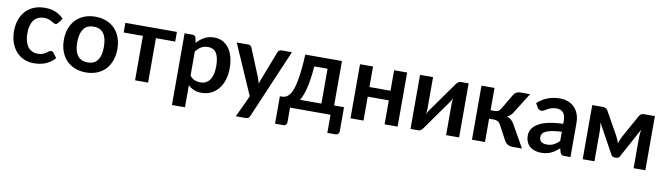

<svg xmlns="http://www.w3.org/2000/svg" viewBox="-37 -1072 6204 1794"><g transform="rotate(10 3065.0 -175.0)"><path d="M428.5 -404.5Q423 -397.5 417.8 -393.5Q412.5 -389.5 402.5 -389.5Q393 -389.5 384 -395.2Q375 -401 362.5 -408.2Q350 -415.5 332.8 -421.2Q315.5 -427 290 -427Q257.5 -427 233 -415.2Q208.5 -403.5 192.2 -381.5Q176 -359.5 168 -328.2Q160 -297 160 -257.5Q160 -216.5 168.8 -184.5Q177.5 -152.5 194 -130.8Q210.5 -109 234 -97.8Q257.5 -86.5 287 -86.5Q316.5 -86.5 334.8 -93.8Q353 -101 365.5 -109.8Q378 -118.5 387.2 -125.8Q396.5 -133 408 -133Q423 -133 430.5 -121.5L466 -76.5Q445.5 -52.5 421.5 -36.2Q397.5 -20 371.8 -10.2Q346 -0.5 318.8 3.5Q291.5 7.5 264.5 7.5Q217 7.5 175 -10.2Q133 -28 101.5 -62Q70 -96 51.8 -145.2Q33.5 -194.5 33.5 -257.5Q33.5 -314 49.8 -362.2Q66 -410.5 97.5 -445.8Q129 -481 175.5 -501Q222 -521 282.5 -521Q340 -521 383.2 -502.5Q426.5 -484 461 -449.5Z M761 -521Q818 -521 864.8 -502.5Q911.5 -484 944.8 -450Q978 -416 996 -367Q1014 -318 1014 -257.5Q1014 -196.5 996 -147.5Q978 -98.5 944.8 -64Q911.5 -29.5 864.8 -11Q818 7.5 761 7.5Q703.5 7.5 656.5 -11Q609.5 -29.5 576.2 -64Q543 -98.5 524.8 -147.5Q506.5 -196.5 506.5 -257.5Q506.5 -318 524.8 -367Q543 -416 576.2 -450Q609.5 -484 656.5 -502.5Q703.5 -521 761 -521ZM761 -87.5Q825 -87.5 855.8 -130.5Q886.5 -173.5 886.5 -256.5Q886.5 -339.5 855.8 -383Q825 -426.5 761 -426.5Q696 -426.5 664.8 -382.8Q633.5 -339 633.5 -256.5Q633.5 -174 664.8 -130.8Q696 -87.5 761 -87.5Z M1534 -421.5H1351V0H1227.5V-421.5H1045V-513H1534Z M1730.5 -133Q1751.5 -107.5 1776.2 -97Q1801 -86.5 1830 -86.5Q1858 -86.5 1880.5 -97Q1903 -107.5 1918.8 -129Q1934.5 -150.5 1943 -183.2Q1951.5 -216 1951.5 -260.5Q1951.5 -305.5 1944.2 -336.8Q1937 -368 1923.5 -387.5Q1910 -407 1890.8 -416Q1871.5 -425 1847 -425Q1808.5 -425 1781.5 -408.8Q1754.5 -392.5 1730.5 -363ZM1724 -443Q1755.5 -478.5 1795.5 -500.5Q1835.5 -522.5 1889.5 -522.5Q1931.5 -522.5 1966.2 -505Q2001 -487.5 2026.2 -454.2Q2051.5 -421 2065.2 -372.2Q2079 -323.5 2079 -260.5Q2079 -203 2063.5 -154Q2048 -105 2019.2 -69Q1990.5 -33 1949.8 -12.8Q1909 7.5 1858.5 7.5Q1815.5 7.5 1785 -5.8Q1754.5 -19 1730.5 -42.5V167.5H1607V-513H1682.5Q1706.5 -513 1714 -490.5Z M2625.5 -513 2346 141Q2340.5 154 2331.8 160.8Q2323 167.5 2305 167.5H2213L2309 -38.5L2101.5 -513H2210Q2224.5 -513 2232.8 -506Q2241 -499 2245 -490L2354 -224Q2359.5 -210.5 2363.2 -197Q2367 -183.5 2370.5 -169.5Q2375 -183.5 2379.5 -197.2Q2384 -211 2389.5 -224.5L2492.5 -490Q2496.5 -500 2505.8 -506.5Q2515 -513 2526.5 -513Z M2980 -88V-418.5H2854Q2849 -354 2841.5 -302.2Q2834 -250.5 2824 -210Q2814 -169.5 2802.2 -139.5Q2790.5 -109.5 2777 -88ZM3194 -91.5V135Q3194 152 3184.2 162Q3174.5 172 3159 172H3082V0H2698V137Q2698 150 2689.8 161Q2681.5 172 2664 172H2586V-88H2600.5Q2618 -88 2634.5 -92.8Q2651 -97.5 2666.2 -112.5Q2681.5 -127.5 2695.2 -155.8Q2709 -184 2720 -231.2Q2731 -278.5 2739.2 -347.5Q2747.5 -416.5 2752.5 -513H3100V-91.5Z M3718.5 -513V0H3595V-227H3395V0H3271.5V-513H3395V-318.5H3595V-513Z M4302 -513V0H4178.5V-299.5Q4178.5 -311 4179.8 -324.8Q4181 -338.5 4183 -352.5Q4173 -329.5 4161 -312Q4160 -311 4151 -298.2Q4142 -285.5 4127.8 -265.5Q4113.5 -245.5 4095.5 -220.2Q4077.5 -195 4059 -169Q4015.5 -107.5 3960.5 -30Q3953.5 -19.5 3942.2 -9.5Q3931 0.5 3916.5 0.5H3841V-512.5H3964.5V-213Q3964.5 -201.5 3963.2 -187.8Q3962 -174 3960 -160Q3971 -184.5 3982 -200.5Q3982.5 -201.5 3991.5 -214Q4000.5 -226.5 4014.8 -246.5Q4029 -266.5 4047 -291.8Q4065 -317 4083.5 -343.5Q4127 -405 4182.5 -482.5Q4189.5 -493.5 4201 -503.2Q4212.5 -513 4227 -513Z M4730.5 -480.5Q4739.5 -495 4755 -504Q4770.5 -513 4788 -513H4885L4765.5 -322.5Q4753 -302.5 4740 -290.2Q4727 -278 4708.5 -271Q4733.5 -263.5 4749.5 -248.8Q4765.5 -234 4778.5 -211.5L4898.5 0H4813Q4780.5 0 4762.5 -11Q4744.5 -22 4732 -42.5L4656.5 -184.5Q4646.5 -203 4630.8 -212Q4615 -221 4594 -221H4547.5V0H4424V-513H4547.5V-301.5H4587.5Q4608.5 -301.5 4621.2 -309.2Q4634 -317 4643 -333Z M5238 -219Q5184.5 -216.5 5148 -209.8Q5111.5 -203 5089.5 -192.5Q5067.5 -182 5058 -168Q5048.5 -154 5048.5 -137.5Q5048.5 -105 5067.8 -91Q5087 -77 5118 -77Q5156 -77 5183.8 -90.8Q5211.5 -104.5 5238 -132.5ZM4955 -441.5Q5043.5 -522.5 5168 -522.5Q5213 -522.5 5248.5 -507.8Q5284 -493 5308.5 -466.8Q5333 -440.5 5345.8 -404Q5358.5 -367.5 5358.5 -324V0H5302.5Q5285 0 5275.5 -5.2Q5266 -10.5 5260.5 -26.5L5249.5 -63.5Q5230 -46 5211.5 -32.8Q5193 -19.5 5173 -10.5Q5153 -1.5 5130.2 3.2Q5107.5 8 5080 8Q5047.5 8 5020 -0.8Q4992.5 -9.5 4972.5 -27Q4952.5 -44.5 4941.5 -70.5Q4930.5 -96.5 4930.5 -131Q4930.5 -150.5 4937 -169.8Q4943.5 -189 4958.2 -206.5Q4973 -224 4996.5 -239.5Q5020 -255 5054.2 -266.5Q5088.5 -278 5134 -285.2Q5179.5 -292.5 5238 -294V-324Q5238 -375.5 5216 -400.2Q5194 -425 5152.5 -425Q5122.5 -425 5102.8 -418Q5083 -411 5068 -402.2Q5053 -393.5 5040.8 -386.5Q5028.5 -379.5 5013.5 -379.5Q5000.5 -379.5 4991.5 -386.2Q4982.5 -393 4977 -402Z M6069 -514V0H5957.5V-286Q5957.5 -303.5 5959.2 -325.5Q5961 -347.5 5965 -366.5L5814 -89.5Q5803 -68 5779 -68H5766Q5742 -68 5731 -89.5L5578 -368Q5581.5 -349 5583.8 -326.5Q5586 -304 5586 -286V0H5474.5V-514H5576.5Q5589.5 -514 5602.2 -508.5Q5615 -503 5623.5 -486.5L5744.5 -270.5Q5752.5 -255.5 5759.5 -238.8Q5766.5 -222 5772.5 -205Q5778.5 -222 5785.2 -239Q5792 -256 5800 -270.5L5920 -486.5Q5929 -503.5 5941.5 -508.8Q5954 -514 5967 -514Z"/></g></svg>

Font: Lato 2
Style: Bold
Weight: 700
Designer: Lukasz Dziedzic with Adam Twardoch and Botio Nikoltchev
Foundry: tyPoland Lukasz Dziedzic
Version: Version 2.015; 2015-08-06; http://www.latofonts.com/